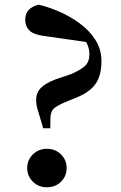

<svg xmlns="http://www.w3.org/2000/svg" viewBox="-20 -782 513 817"><path d="M179.3 14.9Q144.1 14.9 119.9 -8.8Q95.7 -32.6 95.7 -67.2Q95.7 -101.1 119.9 -124.9Q144.1 -148.8 179.3 -148.8Q215.9 -148.8 239.7 -124.9Q263.6 -101.1 263.6 -67.2Q263.6 -32.6 239.7 -8.8Q215.9 14.9 179.3 14.9ZM411.6 -521.7Q411.6 -459.4 386 -424.1Q360.4 -388.7 303.8 -366.2L255.1 -346.4Q220.3 -331.1 208.8 -319.9Q197.3 -308.7 194.7 -286.1L194 -236.1H163.9L151.7 -277.1Q143.1 -304.1 138.3 -321.8Q133.6 -339.5 133.6 -354.7Q133.6 -386.7 153.1 -407Q172.5 -427.4 218 -445L281.4 -466.2Q326.4 -485.6 343.8 -503.6Q361.1 -521.5 360.4 -554Q359.7 -586.5 340.1 -612.5Q320.6 -638.6 276.3 -667L377 -598.9L165.4 -629.3Q121.7 -635 104.5 -653.2Q87.3 -671.4 87.3 -696.9Q87.3 -724.4 102 -739.7Q116.8 -755.1 144.3 -762.2Q185.8 -752.5 232.1 -732.5Q278.4 -712.4 319.2 -682.5Q360.1 -652.6 385.8 -612.5Q411.6 -572.5 411.6 -521.7Z"/></svg>

Font: Noto Serif TC
Style: Regular
Weight: 200
Designer: Ryoko NISHIZUKA 西塚涼子 (kana & ideographs); Frank Grießhammer (Latin, Greek & Cyrillic); Wenlong ZHANG 张文龙 (bopomofo); San
Foundry: Adobe
Version: Version 2.001;hotconv 1.1.0;makeotfexe 2.6.0